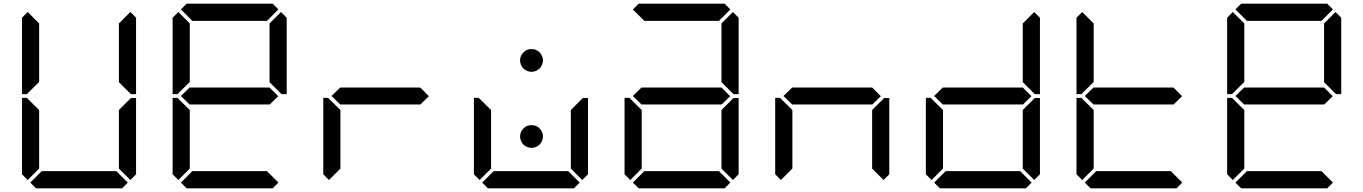

<svg xmlns="http://www.w3.org/2000/svg" viewBox="-20 -1020 7384 1040"><path d="M686 -955 717 -924V-510H690L685 -514L624 -575V-893ZM685 -485 690 -489H717V-76L686 -45L624 -107V-424ZM672 -31 641 0H175L144 -31L206 -93H610ZM130 -45 99 -76V-490H126L130 -485L192 -424V-107ZM130 -515 126 -510H99V-924L130 -955L192 -893V-576Z M1502 -955 1533 -924V-510H1506L1501 -514L1440 -575V-893ZM1488 -31 1457 0H991L960 -31L1022 -93H1426ZM946 -45 915 -76V-490H942L946 -485L1008 -424V-107ZM1487 -499 1440 -453V-454H1008V-453L960 -500L1008 -547V-546H1440ZM946 -515 942 -510H915V-924L946 -955L1008 -893V-576ZM960 -969 991 -1000H1457L1488 -969L1426 -907H1022Z M1762 -45 1731 -76V-490H1758L1762 -485L1824 -424V-107ZM2303 -499 2256 -453V-454H1824V-453L1776 -500L1824 -547V-546H2256Z M2802 -717Q2806 -728 2815 -736Q2824 -745 2835 -750Q2844 -754 2859 -754Q2874 -754 2883 -750Q2894 -745 2903 -736Q2911 -728 2916 -717Q2921 -705 2921 -693Q2921 -681 2916 -669Q2911 -657 2903 -649Q2895 -641 2883 -636Q2871 -631 2859 -631Q2847 -631 2835 -636Q2823 -641 2815 -649Q2807 -657 2802 -669Q2797 -681 2797 -693Q2797 -705 2802 -717ZM2802 -305Q2806 -316 2815 -324Q2824 -334 2835 -338Q2844 -342 2859 -342Q2874 -342 2883 -338Q2894 -334 2903 -324Q2911 -316 2916 -305Q2921 -293 2921 -281Q2921 -269 2916 -257Q2911 -245 2903 -237Q2895 -229 2883 -224Q2871 -219 2859 -219Q2847 -219 2835 -224Q2823 -229 2815 -237Q2807 -245 2802 -257Q2797 -269 2797 -281Q2797 -293 2802 -305ZM2578 -45 2547 -76V-490H2574L2578 -485L2640 -424V-107ZM3133 -485 3138 -489H3165V-76L3134 -45L3072 -107V-424ZM3120 -31 3089 0H2623L2592 -31L2654 -93H3058Z M3949 -485 3954 -489H3981V-76L3950 -45L3888 -107V-424ZM3936 -31 3905 0H3439L3408 -31L3470 -93H3874ZM3394 -45 3363 -76V-490H3390L3394 -485L3456 -424V-107ZM3935 -499 3888 -453V-454H3456V-453L3408 -500L3456 -547V-546H3888ZM3950 -955 3981 -924V-510H3954L3949 -514L3888 -575V-893ZM3408 -969 3439 -1000H3905L3936 -969L3874 -907H3470Z M4765 -485 4770 -489H4797V-76L4766 -45L4704 -107V-424ZM4210 -45 4179 -76V-490H4206L4210 -485L4272 -424V-107ZM4751 -499 4704 -453V-454H4272V-453L4224 -500L4272 -547V-546H4704Z M5581 -485 5586 -489H5613V-76L5582 -45L5520 -107V-424ZM5568 -31 5537 0H5071L5040 -31L5102 -93H5506ZM5582 -955 5613 -924V-510H5586L5581 -514L5520 -575V-893ZM5567 -499 5520 -453V-454H5088V-453L5040 -500L5088 -547V-546H5520ZM5026 -45 4995 -76V-490H5022L5026 -485L5088 -424V-107Z M6383 -499 6336 -453V-454H5904V-453L5856 -500L5904 -547V-546H6336ZM6384 -31 6353 0H5887L5856 -31L5918 -93H6322ZM5842 -45 5811 -76V-490H5838L5842 -485L5904 -424V-107ZM5842 -515 5838 -510H5811V-924L5842 -955L5904 -893V-576Z M7214 -955 7245 -924V-510H7218L7213 -514L7152 -575V-893ZM7200 -31 7169 0H6703L6672 -31L6734 -93H7138ZM6658 -45 6627 -76V-490H6654L6658 -485L6720 -424V-107ZM7199 -499 7152 -453V-454H6720V-453L6672 -500L6720 -547V-546H7152ZM6658 -515 6654 -510H6627V-924L6658 -955L6720 -893V-576ZM6672 -969 6703 -1000H7169L7200 -969L7138 -907H6734Z"/></svg>

Font: seg115
Style: Regular
Weight: 400
Designer: Keshikan(Twitter:@keshinomi_88pro)
Version: seg115 Version 0.46